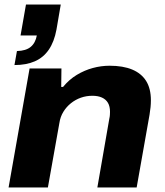

<svg xmlns="http://www.w3.org/2000/svg" viewBox="-20 -830 732 850"><path d="M18 0 111 -527H252L251 -445H259Q286 -478 320 -498.5Q354 -519 391 -529Q428 -539 465 -539Q525 -539 565.5 -522Q606 -505 627 -471.5Q648 -438 648 -386Q648 -371 646.5 -355.5Q645 -340 642 -322L585 0H411L464 -305Q466 -313 466.5 -321Q467 -329 467 -335Q467 -359 458 -374.5Q449 -390 431.5 -398Q414 -406 389 -406Q362 -406 338 -397.5Q314 -389 294 -373Q274 -357 260.5 -335Q247 -313 243 -286L192 0ZM44 -542 55 -604Q95 -605 116 -622.5Q137 -640 143 -673H71L95 -810H249L230 -699Q220 -645 196 -610Q172 -575 134 -558.5Q96 -542 44 -542Z"/></svg>

Font: Archivo SemiExpanded ExtraBold
Style: Italic
Weight: 800
Width: 6
Italic angle: -10°
Designer: Hector Gatti
Foundry: Omnibus-Type
Version: Version 2.001